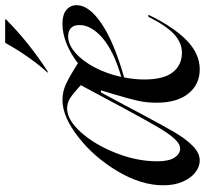

<svg xmlns="http://www.w3.org/2000/svg" viewBox="-45 -737 794 744"><g transform="rotate(-90 352.0 -365.0)"><path d="M305 -283 394 -449Q365 -476 345.5 -489Q326 -502 304 -502Q260 -502 212 -449Q164 -396 131.5 -314Q99 -232 99 -153Q99 -107 113.5 -85.5Q128 -64 148 -64Q166 -64 186 -85.5Q206 -107 231.5 -150.5Q257 -194 305 -283ZM337 -520Q369 -520 399 -506Q429 -492 479 -460Q515 -488 554.5 -504Q594 -520 632 -520Q668 -520 686 -504.5Q704 -489 704 -465Q704 -417 632.5 -368.5Q561 -320 424 -281Q416 -241 416 -203Q416 -128 444 -92.5Q472 -57 520 -57Q558 -57 591 -87Q624 -117 659 -187H667Q620 -90 568 -39Q516 12 455 12Q397 12 361.5 -32Q326 -76 326 -155Q326 -193 333 -225.5Q340 -258 358 -318L374 -371H366L316 -278L287 -223Q239 -133 212.5 -87.5Q186 -42 158.5 -15Q131 12 102 12Q78 12 56 -5Q34 -22 20 -54Q6 -86 6 -129Q6 -215 60.5 -306.5Q115 -398 193.5 -459Q272 -520 337 -520ZM627 -454Q627 -476 615.5 -487Q604 -498 583 -498Q552 -498 520 -470.5Q488 -443 463 -395.5Q438 -348 426 -292Q528 -322 577.5 -365.5Q627 -409 627 -454ZM558 -742H649V-739Q561 -651 447 -577H442Q470 -607 501.5 -651.5Q533 -696 558 -742Z"/></g></svg>

Font: Nyght Serif Italic
Style: Regular
Weight: 400
Italic angle: -16°
Designer: Maksym Kobuzan
Version: Version 0.410